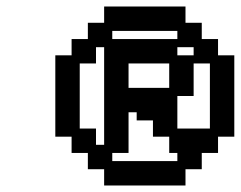

<svg xmlns="http://www.w3.org/2000/svg" viewBox="-20 -820 740 590"><path d="M300 -800V-750H250V-700H200V-650H150V-400H200V-350H250V-300H300V-250H550V-300H600V-350H650V-400H700V-650H650V-700H600V-750H550V-800ZM225 -425V-625H275V-675H300V-375H275V-425ZM325 -325V-350H375V-475H400V-450H450V-400H500V-350H525V-325ZM325 -700V-725H525V-700ZM375 -550V-625H500V-550ZM525 -425V-525H575V-625H625V-425ZM525 -650V-675H575V-650Z"/></svg>

Font: LS-VG5000 Shifted
Style: Regular
Weight: 400
Designer: Justin Bihan, 2021
Foundry: Justin Bihan, 2021
Version: Version 1.000;Glyphs 3.1.2 (3151)